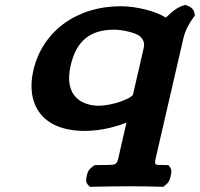

<svg xmlns="http://www.w3.org/2000/svg" viewBox="-20 -515 801 770"><path d="M555.5 -318.7 513.5 -136.5C509.8 -120.9 432.2 -91 375.3 -91C322.2 -91 232.4 -118.5 263.4 -252.5C285.3 -347.5 337.9 -396 437.8 -396C472.6 -396 528.7 -382.8 542.7 -368C559.3 -350.4 560.1 -338.6 555.5 -318.7ZM371 147 359.5 147.3 349.8 154.3C331.1 168 329.5 182.8 327.5 192.9C325.7 201.8 322 214.4 333.1 226.7L340 234.2L352.3 234C400.4 233 447 232 507 232C554.9 232 581.4 233 624.4 234L635 234.2L644.3 226.7C661.2 213 663 198.2 665 188.1C666.8 179.2 670.5 166.6 661 154.3L655.8 147.5L646.3 147C593.6 144.4 595.4 158.7 613.1 82L715.2 -360.3C723.6 -396.8 741.7 -425.4 755.4 -444.3L761.5 -452.8L760.1 -461.5C758.7 -471.8 753.4 -478 748.8 -482.1C742.6 -487.7 736 -490.7 730.9 -492.6L723.4 -495.4L714.7 -492.7C690.6 -485.4 670 -468 654.6 -453C650.4 -448.9 647.4 -446.5 644.5 -444.6C603.8 -470.8 525.9 -490 464 -490C288.8 -490 150.3 -391 113.7 -232.7C84.1 -104.2 141.3 10 320.1 10C391.9 10 454.3 -10.2 487.3 -23.4L463 82C445.8 156.5 458.7 145.1 371 147Z"/></svg>

Font: Linux Libertine Mono O 
Style: Mono Bold Oblique
Weight: 400
Italic angle: -13°
Designer: Philipp H. Poll
Foundry: Philipp H. Poll
Version: Version 5.1.7